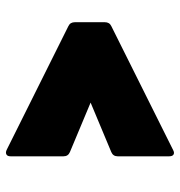

<svg xmlns="http://www.w3.org/2000/svg" viewBox="0 -635 600 640"><g transform="rotate(90 300.0 -315.0)"><path d="M501 -50Q501 -40 495 -36.5Q489 -33 480 -37L67 -243Q54 -249 54 -265V-364Q54 -380 67 -386L480 -592Q489 -597 495 -593.5Q501 -590 501 -579V-407Q501 -392 487 -386L322 -317L487 -248Q501 -242 501 -227Z"/></g></svg>

Font: LINE Seed Sans Heavy
Style: Regular
Weight: 900
Designer: LINE VX Design & Dalton Maag Ltd & Sandoll Inc
Foundry: Dalton Maag Ltd
Version: Version 1.003